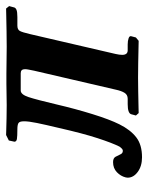

<svg xmlns="http://www.w3.org/2000/svg" viewBox="52 -526 486 630"><g transform="rotate(-90 295.0 -211.0)"><path d="M78 -83Q91 -83 95.5 -75Q100 -67 103.5 -59Q107 -51 115 -51Q120 -51 124 -56Q128 -61 129 -62Q141 -86 156.5 -133.5Q172 -181 190 -260Q201 -306 206.5 -333Q212 -360 212 -375Q212 -390 206 -393.5Q200 -397 186 -397Q163 -397 154 -398.5Q145 -400 145 -407Q145 -409 146 -411L149 -425L167 -434Q167 -434 183 -433.5Q199 -433 222 -432.5Q245 -432 265 -432Q281 -432 301 -432.5Q321 -433 335.5 -433Q350 -433 350 -433Q350 -433 368 -433Q386 -433 411 -432.5Q436 -432 457 -432Q479 -432 508 -432.5Q537 -433 559.5 -433.5Q582 -434 582 -434L590 -424L586 -409Q585 -403 578 -400Q571 -397 554 -397H526Q513 -397 508.5 -389Q504 -381 498 -355L433 -75Q430 -62 430 -53Q430 -35 445 -35H464Q476 -35 484.5 -32Q493 -29 491 -23L487 -8L476 1Q476 1 454 0.5Q432 0 403.5 -0.5Q375 -1 355 -1Q338 -1 310 -0.5Q282 0 260.5 0.5Q239 1 239 1L231 -8L235 -23Q238 -35 268 -35H286Q299 -35 305.5 -45.5Q312 -56 316 -75L378 -342Q380 -352 381.5 -359.5Q383 -367 383 -372Q383 -386 370 -386H313Q300 -386 291.5 -360.5Q283 -335 267 -267Q253 -207 235.5 -150.5Q218 -94 202 -62Q184 -26 159.5 -7Q135 12 94 12Q65 12 46 -2Q27 -16 27 -35Q27 -37 27.5 -39Q28 -41 28 -42Q32 -58 45 -70.5Q58 -83 78 -83Z"/></g></svg>

Font: Libertinus Serif Semibold Italic
Style: Regular
Weight: 600
Italic angle: -11.5°
Designer: Philipp H. Poll, Khaled Hosny
Foundry: Caleb Maclennan
Version: Version 7.051;RELEASE